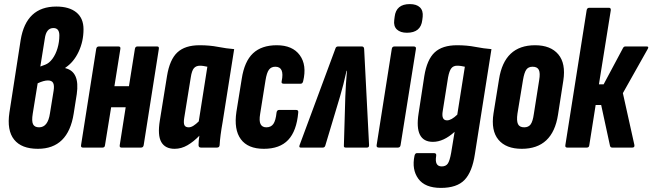

<svg xmlns="http://www.w3.org/2000/svg" viewBox="-20 -721 3187 938"><path d="M165 6Q85 6 49 -39Q13 -84 26 -171L81 -526Q108 -689 255 -689Q318 -689 353 -660.5Q388 -632 388 -578Q388 -519 364 -468Q340 -417 299 -390V-388Q371 -371 355 -261L340 -166Q313 6 165 6ZM177 -396 201 -405Q220 -412 236 -433.5Q252 -455 261 -485.5Q270 -516 270 -548Q270 -584 241 -584Q206 -584 199 -533ZM171 -99Q214 -99 224 -167L242 -278Q246 -304 239.5 -316Q233 -328 214 -328Q194 -328 164 -314L140 -166Q134 -129 141.5 -114Q149 -99 171 -99Z M385 0Q374 0 376 -12L450 -482Q452 -494 463 -494H559Q570 -494 568 -482L539 -300H610L639 -482Q641 -494 651 -494H748Q758 -494 756 -482L682 -12Q680 0 669 0H573Q563 0 565 -12L594 -197H523L493 -12Q492 0 481 0Z M833 6Q787 6 768 -27Q749 -60 761 -133L796 -350Q809 -430 846.5 -465Q884 -500 955 -500Q1004 -500 1045 -492Q1086 -484 1124 -481L1068 -127Q1055 -54 1053 -12Q1052 0 1040 0H962Q950 0 950 -12Q950 -22 951 -34Q952 -46 954 -58Q926 -29 896 -11.5Q866 6 833 6ZM902 -99Q913 -99 925.5 -107Q938 -115 951 -128L993 -395Q983 -397 974.5 -398.5Q966 -400 957 -400Q938 -400 927.5 -388Q917 -376 912 -343L880 -145Q876 -120 881 -109.5Q886 -99 902 -99Z M1269 6Q1191 6 1156.5 -41Q1122 -88 1135 -175L1161 -336Q1174 -421 1216 -460.5Q1258 -500 1332 -500Q1409 -500 1444.5 -451.5Q1480 -403 1461 -324Q1458 -312 1449 -312H1366Q1353 -312 1356 -324Q1371 -395 1325 -395Q1305 -395 1294 -380.5Q1283 -366 1277 -328L1251 -165Q1245 -130 1253 -114.5Q1261 -99 1281 -99Q1304 -99 1315.5 -115.5Q1327 -132 1331 -171Q1333 -184 1344 -184H1426Q1439 -184 1437 -171Q1429 -81 1388 -37.5Q1347 6 1269 6Z M1449 0Q1439 0 1444 -13L1618 -482Q1621 -494 1631 -494H1748Q1758 -494 1759 -482L1783 -13Q1784 0 1773 0H1669Q1659 0 1660 -9L1667 -249Q1668 -278 1670 -309Q1672 -340 1675 -375H1673Q1658 -306 1641 -249L1569 -9Q1566 0 1557 0Z M1831 0Q1818 0 1820 -12L1894 -482Q1896 -494 1907 -494H2001Q2014 -494 2012 -482L1937 -12Q1935 0 1924 0ZM1968 -561Q1936 -561 1919 -577Q1902 -593 1906 -623L1908 -639Q1915 -701 1982 -701Q2015 -701 2031.5 -685Q2048 -669 2045 -639L2043 -623Q2036 -561 1968 -561Z M2213 -500Q2261 -500 2302 -492Q2343 -484 2381 -481L2300 32Q2287 119 2249.5 158Q2212 197 2134 197Q2056 197 2023.5 152Q1991 107 2005 40Q2008 27 2017 27H2100Q2113 27 2111 40Q2102 92 2138 92Q2158 92 2167.5 78.5Q2177 65 2184 26L2201 -77Q2147 -28 2095 -28Q2003 -28 2025 -167L2053 -350Q2066 -430 2103.5 -465Q2141 -500 2213 -500ZM2164 -133Q2185 -133 2214 -161L2251 -395Q2242 -397 2233 -398.5Q2224 -400 2213 -400Q2195 -400 2185 -387.5Q2175 -375 2169 -343L2143 -179Q2135 -133 2164 -133Z M2529 6Q2452 6 2415 -38.5Q2378 -83 2391 -167L2418 -334Q2444 -500 2594 -500Q2670 -500 2707.5 -455.5Q2745 -411 2732 -327L2706 -160Q2680 6 2529 6ZM2541 -99Q2562 -99 2572.5 -113.5Q2583 -128 2588 -164L2614 -329Q2620 -364 2612.5 -379.5Q2605 -395 2582 -395Q2561 -395 2551 -380.5Q2541 -366 2535 -330L2508 -166Q2503 -131 2510.5 -115Q2518 -99 2541 -99Z M3139 -494Q3152 -494 3144 -481L3023 -266L3079 -14Q3082 0 3069 0H2971Q2962 0 2960 -9L2917 -208H2890L2859 -12Q2858 0 2847 0H2751Q2740 0 2742 -12L2846 -671Q2848 -683 2859 -683H2955Q2965 -683 2964 -671L2906 -309H2929L3024 -487Q3028 -494 3035 -494Z"/></svg>

Font: Sofia Sans Extra Condensed ExtraBold
Style: Italic
Weight: 800
Italic angle: -9°
Designer: Botio Nikoltchev, Ani Petrova
Foundry: lettersoup
Version: Version 4.101; ttfautohint (v1.8.4.7-5d5b)